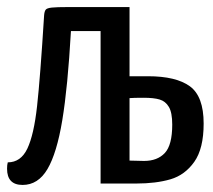

<svg xmlns="http://www.w3.org/2000/svg" viewBox="-25 -520 604 544"><path d="M394 -304Q474 -304 513 -275.5Q552 -247 552 -170Q552 -99 525.5 -61.5Q499 -24 458 -12Q417 0 361 0H260V-432H176Q167 -273 151.5 -179.5Q136 -86 109.5 -41Q83 4 39 4Q-5 4 -5 -42Q-5 -53 -3 -60Q34 -60 52.5 -99Q71 -138 80 -219Q89 -300 100 -477Q101 -488 104.5 -492.5Q108 -497 121.5 -498.5Q135 -500 169 -500H342V-304ZM383 -64Q421 -64 442 -86.5Q463 -109 463 -167Q463 -201 453.5 -217Q444 -233 427.5 -238Q411 -243 382 -243Q353 -243 342 -242V-65Z"/></svg>

Font: Yanone Kaffeesatz
Style: Regular
Weight: 400
Designer: Yanone (Cyrillic: Daniel Pouzeot & Huerta Tipografica)
Foundry: Yanone
Version: Version 1.100;PS 001.100;hotconv 1.0.70;makeotf.lib2.5.58329